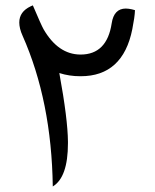

<svg xmlns="http://www.w3.org/2000/svg" viewBox="-20 -694 568 705"><path d="M92.8 -670.9C64.9 -657.7 50.8 -638.2 50.8 -611.3C50.8 -597.2 54.7 -580.6 63 -562.5C133.8 -402.8 170.9 -218.3 173.8 -9.3C210.9 -31.7 229.5 -84.5 229.5 -168V-174.3C229 -228 218.8 -312 197.8 -425.8C222.2 -418 247.6 -414.1 274.4 -414.1H276.4C379.4 -414.1 442.9 -471.7 465.8 -586.9C471.7 -616.7 475.1 -639.6 475.6 -656.7L464.4 -659.7C456.1 -661.6 448.7 -662.6 441.9 -662.6C413.1 -662.6 395.5 -644.5 390.1 -608.4C378.4 -531.7 340.3 -493.7 275.9 -493.7H274.9C220.7 -494.1 175.8 -524.9 140.1 -586.4C134.3 -596.7 121.1 -626 100.6 -674.3Z"/></svg>

Font: Gandom
Style: Regular
Weight: 400
Foundry: DejaVu fonts team - Redesigned by Saber Rastikerdar - Based on Samim Font
Version: Version 0.8